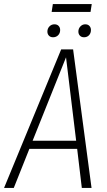

<svg xmlns="http://www.w3.org/2000/svg" viewBox="-36 -928 530 948"><path d="M368 0 345 -193H109L32 0H-16L266 -684H325L416 0ZM125 -233H340L290 -645ZM198 -772Q198 -787 208 -797.5Q218 -808 233 -808Q246 -808 253.5 -800Q261 -792 261 -780Q261 -764 251 -754Q241 -744 226 -744Q213 -744 205.5 -752Q198 -760 198 -772ZM351 -772Q351 -787 361 -797.5Q371 -808 385 -808Q398 -808 405.5 -800Q413 -792 413 -780Q413 -764 403.5 -754Q394 -744 379 -744Q366 -744 358.5 -752Q351 -760 351 -772ZM411 -869H219L225 -908H417Z"/></svg>

Font: Fira Sans Extra Condensed ExtraLight
Style: Italic
Weight: 275
Width: 3
Italic angle: -8°
Designer: Carrois Corporate & Edenspiekermann AG
Foundry: Carrois Corporate GbR & Edenspiekermann AG
Version: Version 4.203